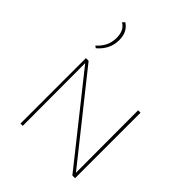

<svg xmlns="http://www.w3.org/2000/svg" viewBox="-204 -837 952 952"><g transform="rotate(45 271.5 -361.5)"><path d="M158 -639Q158 -574 104 -528L93 -536Q141 -578 141 -637Q141 -691 105 -711L116 -723Q158 -697 158 -639ZM470 -459H487V0H468L119 -439L120 0H104V-459H123L471 -22Z"/></g></svg>

Font: EauTestSC Thin
Style: Regular
Weight: 250
Designer: Christian Thalmann (Catharsis Fonts)
Version: Version 0.001;PS 000.001;hotconv 1.0.88;makeotf.lib2.5.64775